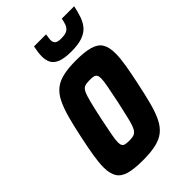

<svg xmlns="http://www.w3.org/2000/svg" viewBox="-214 -770 855 855"><g transform="rotate(-45 213.5 -343.0)"><path d="M159 8Q104 8 72 -1Q40 -10 26 -32.5Q12 -55 12 -94Q12 -123 18.5 -163Q25 -203 36 -255Q49 -318 61.5 -363Q74 -408 89 -438Q104 -468 126 -485.5Q148 -503 181 -510.5Q214 -518 262 -518Q317 -518 349.5 -508.5Q382 -499 395.5 -476.5Q409 -454 409 -415Q409 -386 402.5 -346.5Q396 -307 385 -255Q372 -192 360 -147Q348 -102 333 -72Q318 -42 296 -24.5Q274 -7 240.5 0.5Q207 8 159 8ZM177 -97Q193 -97 203 -99.5Q213 -102 220.5 -110.5Q228 -119 234 -136Q240 -153 246.5 -182Q253 -211 263 -255Q273 -305 279 -335Q285 -365 285 -382Q285 -396 280.5 -402.5Q276 -409 267.5 -411Q259 -413 244 -413Q224 -413 212.5 -409Q201 -405 193.5 -389.5Q186 -374 178 -342.5Q170 -311 158 -255Q148 -205 142 -175Q136 -145 136 -128Q136 -115 140 -108Q144 -101 153.5 -99Q163 -97 177 -97ZM276 -560Q233 -560 209 -569.5Q185 -579 176 -596.5Q167 -614 167 -638Q167 -650 169 -664.5Q171 -679 174 -694H250Q249 -684 247.5 -676.5Q246 -669 246 -662Q246 -648 254 -640.5Q262 -633 285 -633Q311 -633 323 -640.5Q335 -648 340.5 -662Q346 -676 349 -694H427Q421 -665 412.5 -640Q404 -615 388.5 -597Q373 -579 346 -569.5Q319 -560 276 -560Z"/></g></svg>

Font: Saira Condensed
Style: Bold Italic
Weight: 700
Width: 3
Italic angle: -12°
Designer: Hector Gatti with collaboration of the Omnibus-Type team
Foundry: Omnibus-Type
Version: Version 1.101